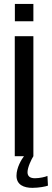

<svg xmlns="http://www.w3.org/2000/svg" viewBox="-20 -772 258 949"><path d="M53 0H98.5C86 16 61.5 57 61.5 96.5C61.5 142 98.5 156.5 140 156.5C173 156.5 207.5 149.5 217 145.5L214.5 97.5C204.5 102.5 175.5 109 153 109C127.5 109 116 98.5 116 79C116 55 135.5 15 145 0V-593H53ZM53.5 -752.5V-667H145V-752.5Z"/></svg>

Font: Anybody
Style: Regular
Weight: 400
Designer: Tyler Finck
Foundry: Etcetera Type Company
Version: Version 1.110